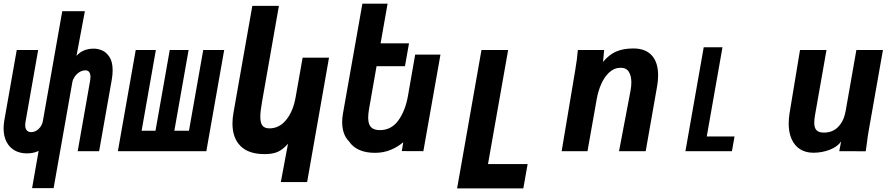

<svg xmlns="http://www.w3.org/2000/svg" viewBox="-30 -822 4850 1044"><path d="M180 -1.5Q153 12 116 12Q78 12 49.5 -4.2Q21 -20.5 5.2 -51.2Q-10.5 -82 -10.5 -124Q-10.5 -142.5 -6.5 -167.5L61 -550H177.5L108 -155Q107 -150 107 -141.5Q107 -123.5 115.5 -113.5Q124 -103.5 138.5 -103.5Q162.5 -103.5 180.5 -121.2Q198.5 -139 203 -163L308.5 -761H431.5L386 -518.5Q420.5 -557.5 480 -557.5Q502.5 -557.5 525.5 -547.8Q548.5 -538 565.5 -511.8Q582.5 -485.5 582.5 -439.5Q582.5 -418 578 -390L509 0H392.5L460.5 -386Q462 -395 462 -403Q462 -419.5 455.5 -429.5Q449 -439.5 434 -439.5Q417.5 -439.5 402.2 -430Q387 -420.5 376.8 -405.8Q366.5 -391 363.5 -376L261.5 201H144.5Z M1092 0H611L708 -550H817.5L740 -111H815.5L893 -550H995.5L918 -111H997.5L1075 -550H1189Z M1409 16Q1322 16 1278 -27.8Q1234 -71.5 1234 -150.5Q1234 -179.5 1240 -211.5L1342 -790H1486.5L1394.5 -266.5Q1385.5 -217 1385.5 -187Q1385.5 -153.5 1397.2 -138.8Q1409 -124 1435 -124Q1488.5 -124 1526.2 -170.2Q1564 -216.5 1577.5 -293.5L1615.5 -508.5H1759L1640 168H1497L1536 -40.5Q1508 -8.5 1480 3.8Q1452 16 1409 16Z M1868 -53Q1849.5 -71 1840 -98Q1830.5 -125 1830.5 -158.5Q1830.5 -181 1835 -205.5L1940.5 -802H2077.5L2039.5 -586.5H2194L2172 -462H2017.5L1977 -231Q1972 -204.5 1972 -182Q1972 -147.5 1987 -131Q2002 -114.5 2036 -114.5Q2097.5 -114.5 2135.5 -166.5Q2173.5 -218.5 2188 -299L2227.5 -525H2365L2272 0L2155 -0.5L2162.5 -48.5Q2133.5 -23.5 2094.5 -7.2Q2055.5 9 2008.5 9Q1959 9 1923.2 -7Q1887.5 -23 1868 -53Z M2588 -550H2733L2623.5 70H2839L2815.5 202.5H2455.5Z M3112 -550H3255L3249 -485.5Q3282.5 -525.5 3321 -542Q3359.5 -558.5 3414 -558.5Q3480 -558.5 3514.2 -520.5Q3548.5 -482.5 3548.5 -413Q3548.5 -382 3543 -352.5L3481 0H3336L3398 -326Q3403 -351 3403 -374.5Q3403 -409 3389.5 -431.2Q3376 -453.5 3345 -453.5Q3310 -453.5 3283 -428.5Q3256 -403.5 3239.2 -365.2Q3222.5 -327 3215 -285L3164.5 0H3024L3097 -435.5Q3108.5 -502 3112 -550Z M3796.5 -565H3898.5L3813 -80H3964L3950 0H3697Z M4258.5 -150Q4258.5 -176 4263 -205L4320 -550H4464L4402 -198Q4397.5 -173.5 4397.5 -154Q4397.5 -127 4409.8 -114Q4422 -101 4450.5 -101Q4497.5 -101 4528 -132.5Q4558.5 -164 4568 -217L4626.5 -550H4771L4694 -114Q4688 -81.5 4683 -39L4677.5 0.5L4533.5 0L4543.5 -52.5Q4523 -23.5 4481.2 -7.5Q4439.5 8.5 4392.5 8.5Q4351.5 8.5 4321.2 -10.2Q4291 -29 4274.8 -64.8Q4258.5 -100.5 4258.5 -150Z"/></svg>

Font: JuliaMono ExtraBold
Style: Italic
Weight: 800
Italic angle: -9°
Monospace: yes
Designer: cormullion
Foundry: corm
Version: Version 0.057; ttfautohint (v1.8.4)